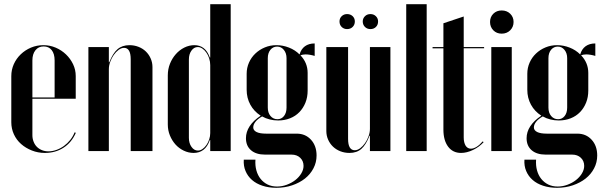

<svg xmlns="http://www.w3.org/2000/svg" viewBox="-20 -719 2863 914"><path d="M33.8 -356.5V-137Q33.8 -106.5 46.1 -79.7Q58.4 -52.9 80.4 -33.5Q102.3 -14.1 131.6 -2.6Q160.8 9 193.8 9Q244 9 282.6 -16Q321.2 -41 341 -86.8L335.2 -89Q327.5 -69.5 314.4 -53Q301.2 -36.5 284.4 -24.2Q267.5 -12 248.2 -5.2Q228.9 1.5 210.5 1.5Q193.5 1.5 179.3 -4.4Q165.1 -10.3 155.3 -20.3Q145.5 -30.2 139.9 -44.6Q134.2 -59 134.2 -75.8V-431.5Q134.2 -461.8 148.8 -479.9Q163.2 -498 187.8 -498Q212.2 -498 226.1 -480.4Q240 -462.8 240 -431.5V-255H129V-249H340.5V-357.2Q340.5 -386.9 327.9 -413.3Q315.2 -439.8 294.2 -459.9Q273.2 -480.1 245.4 -492.1Q217.5 -504 186.4 -504Q155.2 -504 127.6 -492.4Q100 -480.8 78.8 -460.5Q57.7 -440.3 45.7 -413.6Q33.8 -386.9 33.8 -356.5Z M500.2 -422.2H498.2V-452.2V-495H400.8V0H498.2V-389.5Q498.2 -407 504.8 -424.9Q511.2 -442.8 521.6 -457.5Q532 -472.2 544.9 -481.8Q557.8 -491.2 570.5 -491.2Q586 -491.2 594.1 -477.9Q602.2 -464.5 602.2 -437.2V0H705.8V-399.8Q705.8 -421.5 697.2 -440.8Q688.8 -460 674.1 -474.1Q659.5 -488.2 639.2 -496.1Q619 -504 596.2 -504Q561.8 -504 539.4 -484.8Q517 -465.5 500.2 -422.2Z M980.8 -22V0H1078.2V-699H980.8V-473.8V-445.2H978.8Q968 -475.8 949.4 -489.9Q930.8 -504 905.5 -504Q880.2 -504 857.2 -492.4Q834.2 -480.8 816.9 -461.1Q799.5 -441.5 789.1 -415.5Q778.8 -389.5 778.8 -360.2V-126.5Q778.8 -98.8 788.8 -74.2Q798.8 -49.8 815.4 -31.2Q832 -12.8 854.6 -1.9Q877.2 9 901.8 9Q928.5 9 948 -5.5Q967.5 -20 978.8 -52.2H980.8ZM980.8 -409V-85.5Q980.8 -70.5 975.9 -55.5Q971 -40.5 962.5 -28.5Q954 -16.5 943.5 -9.4Q933 -2.2 922.2 -2.2Q904 -2.2 891.6 -19.8Q879.2 -37.2 879.2 -62.8V-436Q879.2 -461.2 891.4 -478.1Q903.5 -495 921.5 -495Q932.8 -495 943.2 -487.9Q953.8 -480.8 962.2 -468.8Q970.8 -456.8 975.8 -441.1Q980.8 -425.5 980.8 -409Z M1295.5 175Q1336.2 175 1371.1 163.1Q1406 151.2 1431.8 130.9Q1457.5 110.5 1472.2 82.2Q1487 54 1487 21.2Q1487 -24.8 1460.5 -53.8Q1434 -82.8 1392.5 -82.8H1247.2Q1216.8 -82.8 1201.1 -90.6Q1185.5 -98.5 1185.5 -112.5Q1185.5 -126 1196.4 -139.6Q1207.2 -153.2 1227.8 -164.8Q1244.5 -155.2 1264 -150.4Q1283.5 -145.5 1303.8 -145.5Q1334.8 -145.5 1360.8 -155.9Q1386.8 -166.2 1405.1 -185.2Q1423.5 -204.2 1434 -230.2Q1444.5 -256.2 1444.5 -287.8V-372.2Q1444.5 -395.8 1435.9 -417Q1427.2 -438.2 1410.2 -455.8Q1415.2 -457.5 1421.2 -458.8Q1427.2 -460 1434.5 -460Q1445 -460 1456.4 -458Q1467.8 -456 1478 -452.8V-512.2Q1450 -512.2 1431.6 -498.8Q1413.2 -485.2 1406 -459.8Q1385 -481 1355.6 -492.5Q1326.2 -504 1295.8 -504Q1266.2 -504 1240.5 -493.2Q1214.8 -482.5 1195.5 -464.1Q1176.2 -445.8 1165.2 -420.9Q1154.2 -396 1154.2 -367.8V-291.5Q1154.2 -252.8 1171.6 -220.8Q1189 -188.8 1221 -168.2Q1186 -145 1168.4 -118Q1150.8 -91 1150.8 -61.2Q1150.8 -24.5 1174.9 -3.8Q1199 17 1241.8 17H1367.8Q1393.2 17 1409.1 32.1Q1425 47.2 1425 70.8Q1425 88.8 1414.1 106.8Q1403.2 124.8 1385.6 138.4Q1368 152 1345.2 160.5Q1322.5 169 1298.8 169Q1273.8 169 1254.1 159.4Q1234.5 149.8 1220.8 132.8Q1207 115.8 1200.5 92.2Q1194 68.8 1196 41H1140.5Q1138.5 70.8 1148.9 95.2Q1159.2 119.8 1179.5 137.6Q1199.8 155.5 1229.5 165.2Q1259.2 175 1295.5 175ZM1254.8 -206.8V-442Q1254.8 -466.5 1267.2 -481.9Q1279.8 -497.2 1299.2 -497.2Q1318.5 -497.2 1331.2 -481.6Q1344 -466 1344 -442V-206.8Q1344 -182 1332 -166.8Q1320 -151.5 1300.8 -151.5Q1280.5 -151.5 1267.6 -166.9Q1254.8 -182.2 1254.8 -206.8Z M1739 -72.8H1741V-42.8V0H1838.5V-495H1741V-105.5Q1741 -88 1734.5 -70.1Q1728 -52.2 1717.6 -37.5Q1707.2 -22.8 1694.4 -13.2Q1681.5 -3.8 1668.8 -3.8Q1653.2 -3.8 1645.1 -17.1Q1637 -30.5 1637 -57.8V-495H1533.5V-95.2Q1533.5 -73.5 1542 -54.2Q1550.5 -35 1565.2 -20.9Q1580 -6.8 1600.2 1.1Q1620.5 9 1643.5 9Q1678.2 9 1700.2 -10.2Q1722.2 -29.5 1739 -72.8ZM1596.2 -616.8Q1596.2 -600.8 1606.6 -590.6Q1617 -580.5 1632.2 -580.5Q1648.5 -580.5 1658.9 -590.9Q1669.2 -601.2 1669.2 -616.8Q1669.2 -632 1658.8 -642Q1648.2 -652 1632.2 -652Q1617 -652 1606.6 -642Q1596.2 -632 1596.2 -616.8ZM1706.8 -616.8Q1706.8 -601.5 1717.1 -591Q1727.5 -580.5 1743.5 -580.5Q1759 -580.5 1769.4 -590.5Q1779.8 -600.5 1779.8 -616.8Q1779.8 -632 1769.2 -642Q1758.8 -652 1743.5 -652Q1727.5 -652 1717.1 -641.6Q1706.8 -631.2 1706.8 -616.8Z M1913.8 0H2011.2V-699H1913.8Z M2174.7 9Q2202 9 2231.6 -5.1Q2261.2 -19.2 2282.2 -42.2L2278 -46Q2263.2 -29 2248.8 -20.1Q2234.3 -11.2 2221.5 -11.2Q2213.4 -11.2 2207.1 -15Q2200.8 -18.8 2196.5 -25.6Q2192.3 -32.4 2189.9 -42.3Q2187.5 -52.2 2187.5 -64.2V-489.1H2284.5V-495H2187.5V-640.5L2090.8 -608.2V-495H2039.2V-489H2090.8V-102.2Q2090.8 -51 2113.1 -21Q2135.5 9 2174.7 9Z M2318.8 -495V0H2416.2V-495ZM2312.8 -614.5Q2312.8 -590.8 2328.4 -574.8Q2344 -558.8 2368.2 -558.8Q2392.8 -558.8 2408.8 -574.8Q2424.8 -590.8 2424.8 -614.5Q2424.8 -638 2408.8 -653.6Q2392.8 -669.2 2368.2 -669.2Q2344 -669.2 2328.4 -653.6Q2312.8 -638 2312.8 -614.5Z M2631.5 175Q2672.2 175 2707.1 163.1Q2742 151.2 2767.8 130.9Q2793.5 110.5 2808.2 82.2Q2823 54 2823 21.2Q2823 -24.8 2796.5 -53.8Q2770 -82.8 2728.5 -82.8H2583.2Q2552.8 -82.8 2537.1 -90.6Q2521.5 -98.5 2521.5 -112.5Q2521.5 -126 2532.4 -139.6Q2543.2 -153.2 2563.8 -164.8Q2580.5 -155.2 2600 -150.4Q2619.5 -145.5 2639.8 -145.5Q2670.8 -145.5 2696.8 -155.9Q2722.8 -166.2 2741.1 -185.2Q2759.5 -204.2 2770 -230.2Q2780.5 -256.2 2780.5 -287.8V-372.2Q2780.5 -395.8 2771.9 -417Q2763.2 -438.2 2746.2 -455.8Q2751.2 -457.5 2757.2 -458.8Q2763.2 -460 2770.5 -460Q2781 -460 2792.4 -458Q2803.8 -456 2814 -452.8V-512.2Q2786 -512.2 2767.6 -498.8Q2749.2 -485.2 2742 -459.8Q2721 -481 2691.6 -492.5Q2662.2 -504 2631.8 -504Q2602.2 -504 2576.5 -493.2Q2550.8 -482.5 2531.5 -464.1Q2512.2 -445.8 2501.2 -420.9Q2490.2 -396 2490.2 -367.8V-291.5Q2490.2 -252.8 2507.6 -220.8Q2525 -188.8 2557 -168.2Q2522 -145 2504.4 -118Q2486.8 -91 2486.8 -61.2Q2486.8 -24.5 2510.9 -3.8Q2535 17 2577.8 17H2703.8Q2729.2 17 2745.1 32.1Q2761 47.2 2761 70.8Q2761 88.8 2750.1 106.8Q2739.2 124.8 2721.6 138.4Q2704 152 2681.2 160.5Q2658.5 169 2634.8 169Q2609.8 169 2590.1 159.4Q2570.5 149.8 2556.8 132.8Q2543 115.8 2536.5 92.2Q2530 68.8 2532 41H2476.5Q2474.5 70.8 2484.9 95.2Q2495.2 119.8 2515.5 137.6Q2535.8 155.5 2565.5 165.2Q2595.2 175 2631.5 175ZM2590.8 -206.8V-442Q2590.8 -466.5 2603.2 -481.9Q2615.8 -497.2 2635.2 -497.2Q2654.5 -497.2 2667.2 -481.6Q2680 -466 2680 -442V-206.8Q2680 -182 2668 -166.8Q2656 -151.5 2636.8 -151.5Q2616.5 -151.5 2603.6 -166.9Q2590.8 -182.2 2590.8 -206.8Z"/></svg>

Font: Moniqa Black
Style: Regular
Weight: 900
Designer: Rajesh Rajput
Foundry: Rajesh Rajput
Version: Version 1.000